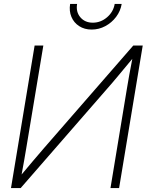

<svg xmlns="http://www.w3.org/2000/svg" viewBox="-20 -960 750 980"><path d="M587.9 0H543.9L627.9 -508.3Q632.8 -538.6 639.6 -576.4Q646.5 -614.3 655.3 -659.7Q617.7 -614.7 585.2 -575.4Q552.7 -536.1 525.4 -505.4L85.4 0H36.1L156.7 -727.5H201.2L113.8 -202.6Q109.4 -175.3 103 -139.4Q96.7 -103.5 90.3 -69.3Q120.1 -105 149.4 -139.6Q178.7 -174.3 204.6 -204.1L660.2 -727.5H708.5ZM447.8 -809.1Q411.1 -809.1 384 -826.7Q356.9 -844.2 344.5 -874Q332 -903.8 337.9 -939.9H373.5Q366.7 -899.4 390.1 -871.8Q413.6 -844.2 453.6 -844.2Q494.1 -844.2 526.4 -871.8Q558.6 -899.4 565.4 -939.9H601.1Q595.2 -903.8 572.8 -874Q550.3 -844.2 517.6 -826.7Q484.9 -809.1 447.8 -809.1Z"/></svg>

Font: Inter Display ExtraLight
Style: Italic
Weight: 200
Italic angle: -9.39999°
Designer: Rasmus Andersson
Foundry: rsms
Version: Version 4.000;git-a52131595